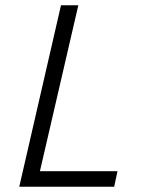

<svg xmlns="http://www.w3.org/2000/svg" viewBox="-20 -710 547 730"><path d="M53.2 0 211.9 -689.9H277.8L131.8 -59.1H426.8L414.1 0Z"/></svg>

Font: HK Grotesk Light Italic
Style: Regular
Weight: 300
Italic angle: -13°
Designer: Alfredo Marco Pradil and Stefan Peev
Foundry: Hanken Design Co.
Version: Version 1.000;PS 001.000;hotconv 1.0.88;makeotf.lib2.5.64775